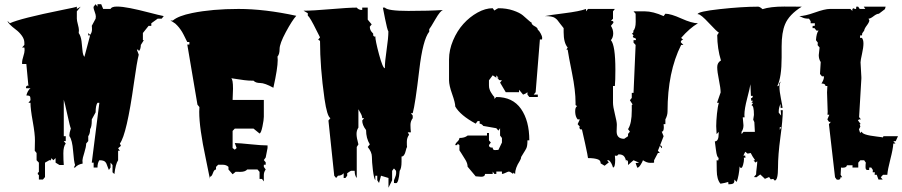

<svg xmlns="http://www.w3.org/2000/svg" viewBox="-20 -777 4248 904"><path d="M113.8 -372.1 104 -475.6H84V-484.9Q84 -492.7 89.8 -511.5Q95.7 -530.3 95.7 -539.8Q95.7 -549.3 94.7 -553.2H84L94.7 -565.4V-576.2Q94.7 -592.8 82.5 -609.4Q70.3 -626 55.7 -636.7Q16.6 -666.5 15.6 -678.2L26.4 -667.5Q73.7 -689.9 274.4 -730.5Q338.9 -743.2 341.8 -745.6V-734.9L359.9 -745.6L341.8 -723.6V-689Q341.8 -680.2 346.7 -662.1Q351.6 -644 351.6 -635Q351.6 -626 350.6 -621.6Q360.8 -606.9 363.8 -583.3Q366.7 -559.6 368.4 -538.8Q370.1 -518.1 377.4 -509.3L404.3 -610.4H395.5V-621.6L404.3 -612.8Q413.1 -624 413.1 -638.2Q413.1 -652.3 412.1 -655.3L430.2 -689Q431.2 -692.4 431.2 -699.7Q431.2 -707 425.8 -721.7Q420.4 -736.3 420.4 -741.2L420.9 -745.6L430.2 -757.3L439 -745.6V-757.3H456.5L465.8 -734.9H500.5Q505.4 -746.1 530.5 -746.1Q555.7 -746.1 593.8 -738.5Q631.8 -731 680.4 -718.3Q729 -705.6 751 -701.2L741.2 -689H722.2L692.4 -667.5V-655.3H679.7L652.8 -621.6V-587.9H657.2L643.1 -565.4Q643.1 -556.2 640.1 -545.9L635.7 -538.1L633.3 -537.6Q631.3 -543.5 628.9 -543.5Q626.5 -543.5 624.5 -543L633.3 -519.5Q624.5 -485.8 610.8 -387.7Q576.7 -143.6 544.4 -101.1L549.3 -90.3L536.1 -79.1L544.4 -67.4H536.1V-22.5Q524.4 -5.9 518.6 42.5L509.8 34.2V0L500.5 -11.2V11.7L492.7 23.4Q489.7 17.1 486.3 7.3Q482.9 -2.4 481.2 -6.3Q479.5 -10.3 475.6 -14.6Q468.8 -22.5 447.8 -22.5Q439 -9.8 439 11.7H420.9V-11.2H412.1L447.8 -293H439Q430.2 -280.8 430.2 -248L412.1 -214.8V-209Q412.1 -180.2 404.3 -168.9Q404.3 -147.9 395.5 -135.7V-112.8L385.7 -101.1Q385.7 -85.9 377 -58.1Q368.2 -30.3 368.2 -22Q368.2 -13.7 369.1 -6.8Q346.2 -2.9 333.5 11.7H327.6L333.5 0Q328.1 -15.1 324.2 -66.2Q320.3 -117.2 307.1 -135.7L306.6 -140.6Q306.6 -150.9 313.5 -172.4Q310.1 -177.7 297.4 -236.1Q284.7 -294.4 280.3 -307.6V-135.7H289.6V-112.8H280.3L289.6 -101.1Q278.3 -87.9 278.3 -55.2Q278.3 -22.5 280.3 0H260.3L241.7 -11.2V-32.7L231.4 -22.5L221.7 -32.7V-30.8Q221.7 -27.8 219.7 -24.7Q217.8 -21.5 216.6 -21.5Q215.3 -21.5 213.4 -23.4L191.9 -11.2V56.6L182.1 68.4H163.1V45.9H161.6Q157.7 45.9 157.7 40Q157.7 34.2 161.6 34.2H163.1V-11.2L152.3 -22.5V-56.6L143.6 -67.4L144.5 -114.7Q145 -145 134.3 -204.3Q123.5 -263.7 123.5 -293H113.8L123.5 -305.2V-310.1Q123.5 -321.3 119.6 -324.5Q115.7 -327.6 104 -327.6Q110.8 -352.5 123.5 -361.3H104Q102.1 -363.3 102.1 -365.2Q102.1 -368.2 104.7 -371.1Q107.4 -374 109.6 -374Q111.8 -374 113.8 -372.1Z M1111.3 32.2 1089.8 31.7 1075.2 43.5 1055.7 21V8.8Q1045.9 -1.5 1026.9 -1.5H1007.3L997.1 8.8V21Q988.3 21 982.4 38.1Q976.6 55.2 968.3 55.2V65.4Q963.4 39.1 948.7 -31.2Q918 -174.8 918 -250.5Q918 -265.6 918.9 -272.9L909.7 -284.2L861.8 -567.4H871.6V-579.1H861.8Q860.4 -581.5 855.7 -591.1Q851.1 -600.6 849.6 -603.5Q848.1 -606.4 843.8 -615Q839.4 -623.5 837.2 -627Q835 -630.4 830.3 -637.5Q825.7 -644.5 822.5 -647.9Q819.3 -651.4 814.5 -657Q809.6 -662.6 805.2 -666Q790.5 -676.3 782.7 -680.2H793.5Q819.8 -702.6 885.3 -715.8Q980 -734.9 1103.3 -734.9Q1226.6 -734.9 1375 -702.6Q1355.5 -681.2 1325.9 -626.2Q1296.4 -571.3 1296.4 -546.4Q1296.4 -521.5 1286.6 -510.7L1287.6 -494.6Q1287.6 -455.6 1267.1 -363.8Q1226.6 -386.2 1205.1 -386.2Q1183.6 -386.2 1173.8 -397Q1147.9 -397 1129.6 -399.7Q1111.3 -402.3 1094.5 -404.8Q1077.6 -407.2 1068.4 -408.7Q1077.1 -403.8 1077.1 -359.4L1075.2 -306.6H1222.2V-227.5Q1222.2 -212.9 1215.8 -181.9Q1209.5 -150.9 1202.1 -148.4L1173.8 -171.4H1085.4L1075.2 -160.6V-80.1L1085.4 -72.3L1094.2 -80.1L1085.4 -103.5Q1108.4 -103 1159.9 -97.7Q1211.4 -92.3 1239.7 -92.3V-80.1L1231 -35.6L1222.2 -23.4L1231 -12.7V-1.5H1222.2V8.8L1231 21Q1222.2 33.2 1222.2 46.9V77.1L1213.4 65.4H1202.1V32.2L1192.4 21H1144Q1134.3 32.2 1111.3 32.2Z M1703.6 -164.6Q1685.5 -188 1685.5 -209.5L1694.3 -220.7H1685.5Q1685.5 -231.4 1677.2 -245.4Q1668.9 -259.3 1667.5 -262.7V-176.3Q1658.7 -163.6 1658.7 -146.2Q1658.7 -128.9 1667.5 -97.2L1659.7 -85V61Q1649.9 49.8 1649.9 27.3H1632.8Q1631.3 27.3 1623.3 32.7Q1615.2 38.1 1614.7 38.6V50.3L1606.4 61H1598.1V38.6Q1587.9 50.3 1571.3 50.3L1562.5 61L1553.7 50.3L1526.4 -209.5L1535.6 -220.7Q1520 -228.5 1507.8 -312Q1486.8 -460.4 1486.8 -584.5L1478 -590.3L1486.8 -601.1Q1483.9 -606 1471.2 -631.8Q1439.5 -696.3 1429.2 -703.6V-714.8L1409.2 -726.6Q1452.6 -726.6 1536.6 -733.9Q1620.6 -741.2 1659.7 -741.2Q1668 -730 1685.5 -730V-741.2H1711.4V-684.6L1730 -662.1L1721.2 -651.4Q1721.2 -635.3 1731.9 -624.5Q1738.3 -618.2 1737.5 -616.7Q1736.8 -615.2 1736.8 -612.5Q1736.8 -609.9 1739.3 -607.2Q1741.7 -604.5 1744.1 -604.5L1747.1 -606Q1747.1 -586.4 1764.6 -521Q1782.2 -455.6 1792 -455.6V-456.1Q1792 -486.3 1800.3 -542.5Q1808.6 -598.6 1808.6 -628.9Q1803.2 -637.2 1793 -688.7Q1782.7 -740.2 1782.7 -741.2H1792Q1805.2 -725.6 1902.8 -725.6Q2000.5 -725.6 2066.4 -730Q2053.7 -727.5 2030 -686.5Q2006.3 -645.5 2001 -639.6V-627.9Q1970.7 -590.3 1954.1 -448.2Q1935.1 -286.1 1923.3 -244.1H1914.6L1923.3 -232.9V-220.7Q1912.6 -206.5 1912.6 -189Q1912.6 -171.4 1914.6 -153.8H1899.9L1906.2 -142.6Q1895.5 -128.9 1895.5 -109.1Q1895.5 -89.4 1896.5 -85Q1893.1 -80.1 1890.6 -67.9Q1884.3 -40 1870.6 -40V-16.1Q1870.6 15.6 1861.8 27.3Q1856.9 85.4 1844.7 85.4L1835 84.5V71.8Q1835 70.3 1840.1 58.6Q1845.2 46.9 1845.2 38.1Q1845.2 29.3 1844.7 27.3L1835 16.1L1826.2 27.3V71.8L1809.1 106.9V61L1773.9 50.3L1764.6 84.5L1756.3 71.8V50.3H1747.1V71.8Q1740.2 62.5 1735.6 23.2Q1731 -16.1 1731 -38.6Q1731 -61 1711.4 -85L1721.2 -97.2Q1703.6 -126 1703.6 -164.6Z M2361.3 -342.8 2334.5 -388.2 2343.3 -398.9Q2329.6 -398.9 2328.6 -401.4Q2326.7 -407.7 2319.3 -411.1H2326.7L2316.9 -422.4V-411.1L2299.8 -422.4L2282.2 -398.9V-376Q2282.2 -363.8 2284.7 -357.7Q2287.1 -351.6 2288.1 -348.6Q2289.1 -345.7 2292.5 -340.8Q2295.9 -335.9 2296.9 -334Q2301.3 -326.7 2307.6 -320.3V-311.5L2316.9 -320.3Q2394 -320.3 2433.1 -264.4Q2472.2 -208.5 2472.2 -116.2H2463.4Q2463.4 -89.4 2458.3 -79.1Q2453.1 -68.8 2445.6 -57.4Q2438 -45.9 2433.6 -37.6Q2433.6 -29.3 2426.8 -18.6Q2405.3 14.6 2405.3 42L2396 35.6V42Q2394 40 2386.7 35.4Q2379.4 30.8 2375.7 30.8Q2372.1 30.8 2360.8 36.4Q2349.6 42 2343.3 42V30.8H2316.9V42H2307.6L2299.8 30.8V42H2263.7Q2263.7 55.2 2245.6 55.2L2219.7 53.2L2181.6 7.8Q2181.6 -6.8 2172.4 -22.7Q2163.1 -38.6 2153.3 -53.5Q2143.6 -68.4 2143.1 -69.3V-93.8L2134.8 -100.1L2132.8 -93.8H2123.5Q2123.5 -100.6 2133.3 -109.9Q2143.1 -119.1 2143.1 -127.4Q2168 -127.4 2181.6 -138.7H2272.9V-150.9H2282.2V-116.2L2291 -106L2282.2 -93.8Q2282.2 -82 2296.4 -82H2299.8Q2299.8 -70.3 2310.5 -70.3L2326.7 -71.3L2343.3 -106V-127.4L2334.5 -138.7V-173.3L2326.7 -162.1L2316.9 -173.3L2255.4 -184.1Q2248.5 -193.8 2238.3 -194.8V-207H2229L2219.7 -194.8Q2147.5 -233.9 2123.5 -275.4Q2123.5 -293 2108.9 -334Q2094.2 -375 2094.2 -398.9V-497.1Q2094.2 -542 2113.3 -586.9Q2132.3 -631.8 2161.9 -664.6Q2191.4 -697.3 2228.3 -717.8Q2265.1 -738.3 2299.8 -738.3L2307.6 -727.5Q2323.7 -738.3 2326.7 -738.3Q2364.7 -738.3 2395.8 -727.8Q2426.8 -717.3 2441.7 -704.8Q2456.5 -692.4 2467.8 -681.9Q2479 -671.4 2482.4 -671.4Q2482.4 -661.1 2497.3 -653.6Q2512.2 -646 2512.2 -636.7Q2519 -632.3 2525.9 -618.9Q2532.7 -605.5 2532.7 -600.3Q2532.7 -595.2 2532.2 -591.3H2522L2502 -342.8L2492.7 -331.5H2512.2V-320.3H2472.2L2463.4 -331.5V-342.8Q2454.6 -335 2442.9 -331.5L2423.8 -354.5V-342.8Z M2972.7 -9.3 2989.3 -11.2 2962.9 -22.5 2937 0V-15.1Q2935.1 -23.4 2928.2 -23.4V-14.2Q2926.3 -30.8 2918.7 -40.5Q2911.1 -50.3 2892.1 -50.3Q2887.7 -43.5 2882.1 -43.5Q2876.5 -43.5 2875 -44.4L2876.5 -24.9Q2876.5 11.7 2866.2 11.7Q2858.9 -13.2 2846.7 -22.5Q2840.3 -22.5 2838.4 -21.5L2846.7 -12.7L2826.7 3.4L2808.1 -7.8Q2808.1 -22 2795.4 -26.4Q2779.3 -32.7 2748.5 -32.7Q2748.5 -38.6 2734.6 -102.8Q2720.7 -167 2719.7 -168.9Q2717.8 -167 2715.6 -167Q2713.4 -167 2710.7 -170.2Q2708 -173.3 2708 -176Q2708 -178.7 2710 -180.7L2699.7 -192.4L2710 -214.8H2699.7Q2689 -227.5 2688.2 -250Q2687.5 -272.5 2697.3 -277.3L2689.9 -282.2V-293Q2689.9 -350.6 2673.3 -432.9Q2656.7 -515.1 2652.8 -543H2646.5L2652.8 -553.2Q2633.8 -575.2 2633.8 -625V-644.5Q2626 -653.8 2616.9 -666Q2607.9 -678.2 2604 -682.9Q2600.1 -687.5 2592.3 -692.9Q2580.1 -701.2 2545.9 -701.2Q2564.5 -705.6 2636.7 -714.6Q2709 -723.6 2739.3 -734.9V-723.6L2748.5 -734.9H2875L2866.2 -723.6V-689L2856.4 -678.2Q2856.9 -678.7 2860.4 -678.7Q2868.2 -678.7 2868.2 -671.4Q2868.2 -669.4 2866.2 -667.5L2856.4 -655.3Q2867.2 -638.7 2867.2 -619.6Q2867.2 -600.6 2856.4 -587.9Q2877.4 -563.5 2877.4 -448.2Q2877.4 -397.5 2875 -372.1H2866.2V-293Q2866.2 -275.4 2875.2 -239.5Q2884.3 -203.6 2884.3 -189.9L2883.3 -158.2Q2883.3 -123.5 2918.9 -123.5L2937 -135.7V-146.5L2945.8 -157.2L2937 -168.9Q2954.6 -195.3 2954.6 -256.8V-282.2L2958.5 -285.2L2945.8 -305.2L2954.6 -315.9V-339.8H2962.9L2972.7 -565.4L2962.9 -576.2V-587.9H2972.7Q2974.6 -590.3 2974.6 -593Q2974.6 -595.7 2967 -598.4Q2959.5 -601.1 2959.5 -603.3Q2959.5 -605.5 2962.9 -610.4L2954.6 -620.1L2956.1 -619.6Q2958 -619.6 2960.4 -622.6Q2962.9 -625.5 2962.9 -627.4Q2962.9 -629.4 2960.9 -630.4Q2973.1 -642.6 2973.1 -674.3Q2973.1 -706.1 2972.7 -712.4L2962.9 -723.6H3016.1Q3054.2 -723.6 3104.5 -701.2L3112.8 -712.4Q3138.2 -712.4 3188 -689.9Q3237.8 -667.5 3266.1 -667.5Q3227.1 -644.5 3187 -598.6L3196.8 -589.4H3194.8Q3191.4 -589.4 3188.5 -586.2Q3185.5 -583 3185.5 -580.1Q3185.5 -577.1 3187 -576.2L3197.8 -565.4H3187Q3123 -438 3123 -252.4Q3123 -233.9 3112.8 -214.8V-192.4H3104.5L3105.5 -178.2Q3105.5 -157.2 3095.7 -157.2L3104.5 -135.7L3086.9 -90.3Q3087.9 -92.3 3090.1 -92.3Q3092.3 -92.3 3094.7 -89.1Q3097.2 -85.9 3097.2 -83.3Q3097.2 -80.6 3095.7 -79.1L3086.9 -90.3L3077.6 -67.4L3086.9 -56.6H3077.6L3059.6 -22.5V-11.2Q3056.6 -10.3 3041 -10.3Q3025.4 -10.3 3007.3 -22.5Q3003.9 -13.2 2995.8 -0.5Q2987.8 12.2 2980.5 12.7Z M3660.2 -559.1V-506.8Q3660.2 -412.6 3639.6 -371.1Q3648.9 -371.1 3648.9 -382.3V-386.2L3657.7 -393.6Q3649.9 -385.7 3649.9 -366.9Q3649.9 -348.1 3657 -312Q3664.1 -275.9 3664.6 -269H3655.3V-288.1Q3646.5 -270.5 3646.5 -251.5V-246.6L3657.7 -232.9L3655.8 -258.3H3665.5V-254.4Q3665.5 -212.9 3654.3 -130.1Q3643.1 -47.4 3643.1 12Q3643.1 71.3 3627.9 73.2L3620.6 65.4L3608.9 67.4L3601.1 56.6L3579.6 65.9L3581.1 64.5L3559.6 44.4L3541.5 57.6L3529.8 56.6L3540 44.4Q3540 34.2 3542.7 13.7Q3545.4 -6.8 3545.4 -17.6L3536.6 -11.7L3527.8 -22.5H3535.6Q3523.4 -38.6 3514.6 -56.6L3500 -53.7L3488.8 -62.5L3480 -44.4H3488.8L3489.7 -33.7L3482.4 -35.2L3482.9 -26.9Q3482.9 -16.6 3478.8 -1.5Q3474.6 13.7 3469.5 13.7Q3464.4 13.7 3462.4 5.9Q3459.5 49.8 3448.7 79.6L3437.5 68.4V75.2Q3437.5 83 3432.1 86.9Q3425.3 90.8 3409.7 90.8L3408.7 79.6Q3394.5 84.5 3372.1 87.9Q3355 67.9 3354.7 25.9Q3354.5 -16.1 3354 -22.5L3361.8 -21.5L3363.8 -33.7Q3355 -36.1 3350.8 -72Q3346.7 -107.9 3345.7 -111.3Q3363.8 -111.3 3363.8 -147.5V-156.2L3354 -145.5L3352.1 -183.1Q3352.1 -206.1 3355.7 -241.7Q3359.4 -277.3 3364.7 -293H3356L3373 -341.8Q3373 -361.3 3365 -400.4Q3356.9 -439.5 3356.9 -460.9Q3356.9 -482.4 3374.5 -492.2Q3357.4 -547.4 3356.9 -611.8L3364.7 -623.5Q3356 -627.4 3317.6 -668.7Q3279.3 -710 3267.6 -710H3264.6Q3264.6 -722.7 3369.6 -734.1Q3474.6 -745.6 3549.8 -745.6Q3557.1 -745.6 3570.3 -733.9Q3606.9 -746.1 3672.4 -746.1L3754.9 -745.6Q3694.8 -708 3676.3 -662.6Q3660.2 -624 3660.2 -559.1ZM3484.9 -235.8 3485.8 -224.6H3477.1L3480.5 -187Q3480.5 -168.9 3471.2 -156.2L3471.7 -145.5L3480.5 -156.2H3534.2L3531.7 -202.1L3526.4 -213.4L3529.8 -235.8Q3529.8 -281.2 3518.1 -281.2L3526.4 -293H3518.1L3525.4 -302.7H3517.1L3516.1 -314.9Q3524.4 -314.9 3524.4 -325.7H3515.6L3513.2 -380.4Q3510.7 -362.3 3497.8 -313.2Q3484.9 -264.2 3484.9 -235.8ZM3656.7 -177.2 3652.3 -179.2Q3651.4 -179.2 3651.4 -173.3V-165.5Q3651.4 -166.5 3658.7 -178.2Q3657.7 -177.2 3656.7 -177.2ZM3630.9 75.7 3626 73.2ZM3578.6 67.4Q3578.6 65.9 3579.6 65.9Z M4031.7 -483.4 4035.6 -413.6V-407.2L4024.9 -225.6L4033.7 -214.8H4024.4L4019.5 -210.4L4032.7 -192.4H4027.8L4030.8 -180.7L4024.4 -168L4029.8 -150.9L4038.1 -157.2Q4037.1 -142.1 4109.9 -133.8Q4135.3 -130.9 4136.7 -129.9L4139.6 -135.7H4208L4197.3 -112.3H4186L4196.3 -101.1H4186Q4184.6 -75.7 4172.1 -27.3Q4159.7 21 4157.7 45.9H4137.7L4127 57.6L4136.2 68.4H4116.2L4107.9 45.9H4098.1L4099.1 34.2H4088.9L4089.8 23.4L4082 11.7H4072.8L4072.3 23.4H4063.5Q4055.2 23.4 4055.2 9.5Q4055.2 -4.4 4056.6 -11.2L4048.8 -22.5H4030.8L4021 -11.2V11.7H3993.7L3994.1 1H3967.8Q3966.3 12.7 3946.3 12.7L3939.9 11.7L3938 45.9L3945.3 57.6H3937.5Q3937.5 69.3 3926.3 69.3L3919.4 68.4L3911.6 57.6L3882.8 -192.4L3891.6 -203.1H3883.3L3875.5 -214.8L3884.8 -236.8H3876L3877 -250.5L3874 -341.8Q3874 -342.8 3875.5 -372.1H3866.7Q3866.7 -383.8 3847.7 -383.8Q3859.4 -401.9 3859.4 -414.6V-417.5H3850.1L3840.8 -428.7L3844.2 -484.9Q3835 -498.5 3835 -517.6L3838.9 -553.2L3829.6 -564.5L3830.6 -576.2L3821.8 -587.9Q3824.2 -621.6 3834 -632.8H3824.2L3814.9 -644.5H3805.7L3806.2 -655.3H3815.9L3816.9 -667.5H3796.9V-677.2L3789.1 -689Q3769.5 -689 3759.3 -694.1Q3749 -699.2 3743.7 -701.2Q3769 -701.2 3816.4 -718Q3863.8 -734.9 3887.2 -734.9H3983.9L3993.2 -725.6V-734.9L4002.4 -739.7L4001.5 -734.9H4010.7L4011.7 -745.6H4020.5L4027.8 -734.9H4054.2L4046.9 -745.6H4149.9L4146.5 -733.9L4118.2 -712.4Q4107.9 -712.4 4093 -700.7Q4078.1 -689 4069.3 -689L4073.2 -681.2Q4072.8 -672.4 4061.3 -657.2Q4049.8 -642.1 4048.8 -632.8L4039.6 -620.1L4038.6 -610.4H4029.8L4029.3 -598.6H4038.1Q4045.4 -590.3 4045.4 -572Q4045.4 -553.7 4038.6 -523.2Q4031.7 -492.7 4031.7 -483.4Z"/></svg>

Font: Butcherman Caps
Style: Regular
Weight: 400
Version: Version 001.003